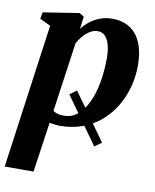

<svg xmlns="http://www.w3.org/2000/svg" viewBox="-89 -619 761 941"><g transform="rotate(10 292.0 -148.5)"><path d="M449 56 414.5 81 250 -149.5 284 -174.5ZM-0.5 254 99 -464 45.5 -489.5 51.5 -522.5 231 -550.5 253.5 -536.5 245.5 -474.5Q261 -495 283.2 -512.5Q305.5 -530 333.2 -540.5Q361 -551 393.5 -551Q445 -551 481.5 -527.5Q518 -504 537.2 -458.5Q556.5 -413 556.5 -347Q556.5 -291 542.2 -238.2Q528 -185.5 500.5 -140.2Q473 -95 433.5 -61Q394 -27 342.8 -8.2Q291.5 10.5 230.5 10.5Q218 10.5 204.8 8.8Q191.5 7 179 5L143 254ZM187.5 -56Q197.5 -49 210.5 -45.2Q223.5 -41.5 241 -41.5Q275.5 -41.5 301.5 -60Q327.5 -78.5 346.5 -110Q365.5 -141.5 377.5 -181.8Q389.5 -222 395 -266.5Q400.5 -311 400.5 -354Q400.5 -390.5 393.5 -418.5Q386.5 -446.5 372 -462.5Q357.5 -478.5 334.5 -478.5Q313.5 -478.5 294.5 -466.5Q275.5 -454.5 260.8 -437Q246 -419.5 236.5 -401Z"/></g></svg>

Font: Merriweather 60pt ExtraBold
Style: Italic
Weight: 800
Italic angle: -7.8°
Version: Version 2.101